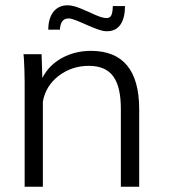

<svg xmlns="http://www.w3.org/2000/svg" viewBox="-20 -706 651 726"><path d="M385.3 -587.9C430.7 -587.9 452.6 -625 452.6 -683.1H406.7C405.3 -649.9 400.4 -637.7 382.3 -637.7C372.6 -637.7 358.9 -641.6 340.8 -649.4C323.2 -657.7 304.7 -665.5 285.2 -673.8C265.6 -682.1 249 -686 235.4 -686C189.9 -686 162.6 -650.9 162.6 -593.8H206.5C208 -622.1 218.8 -636.2 238.8 -636.2C264.6 -638.2 348.6 -585.4 385.3 -587.9ZM142.1 0V-322.3C149.4 -361.8 169.4 -394.5 202.1 -419.4C234.9 -444.3 272.5 -457 315.9 -457C401.9 -457 437 -403.8 437 -293V0H506.3V-293C506.3 -439.9 445.3 -513.7 323.7 -513.7C284.2 -513.7 247.6 -504.9 214.4 -486.8C181.6 -468.8 156.7 -443.8 140.1 -411.1L137.2 -501H68.8L70.3 -485.4C70.8 -474.6 71.8 -460.4 72.3 -442.9C72.8 -425.8 73.2 -410.2 73.2 -396V0Z"/></svg>

Font: Ride Light
Style: Regular
Weight: 300
Version: Version 3.000